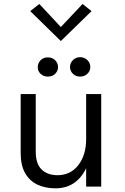

<svg xmlns="http://www.w3.org/2000/svg" viewBox="-20 -966 646 994"><path d="M267 9Q215 9 174.2 -10Q133.5 -29 110.2 -69.5Q87 -110 87 -175V-479H165V-181Q165 -118 195.5 -88.5Q226 -59 278 -59Q345 -59 385.5 -111.2Q426 -163.5 426 -246V-479H504V0H426V-95.5Q403 -46 363 -18.5Q323 9 267 9ZM394.5 -569.5Q372.5 -569.5 357.5 -584Q342.5 -598.5 342.5 -619Q342.5 -640 357.8 -655Q373 -670 394.5 -670Q417 -670 432.2 -655Q447.5 -640 447.5 -619Q447.5 -598 432.2 -583.8Q417 -569.5 394.5 -569.5ZM227.5 -569.5Q206 -569.5 190.8 -583.2Q175.5 -597 175.5 -618Q175.5 -639 190 -654Q204.5 -669 227.5 -669Q251 -669 265.8 -654Q280.5 -639 280.5 -618Q280.5 -599 266 -584.2Q251.5 -569.5 227.5 -569.5ZM295 -753.5 136.5 -908.5 183.5 -945.5 295 -826 407.5 -945.5 454 -908.5Z"/></svg>

Font: Betina Sans
Style: Regular
Weight: 400
Designer: Jonathan Pinhorn (font) & Cristiano Sobral (main changes)
Version: Version 2.001;April 28, 2021;FontCreator 13.0.0.2655 32-bit;